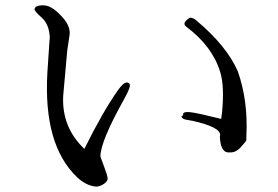

<svg xmlns="http://www.w3.org/2000/svg" viewBox="-20 -701 1040 717"><path d="M240 -572Q243 -600 219 -630Q177 -680 144 -681Q110 -682 109 -666Q109 -659 137 -634Q164 -609 166 -560L165 -551L157 -431Q141 -160 268 -39Q302 -7 340 -4Q355 -5 369 -15Q383 -25 382 -36Q381 -46 368 -81L355 -116V-118Q356 -174 443 -330Q464 -368 465 -380Q466 -392 454 -393Q441 -393 421 -365Q365 -286 295 -145Q210 -226 216 -343Q217 -353 231 -511ZM837 -132Q859 -130 878 -150Q900 -174 900 -178V-192Q907 -324 868 -435Q826 -530 714 -624Q703 -634 691 -635Q687 -635 677 -626Q669 -619 669 -613Q668 -607 676 -601Q773 -528 802 -433Q819 -380 809 -279L806 -257Q718 -279 691 -282Q665 -285 664 -275Q663 -266 657 -267L658 -265Q660 -257 675 -254L698 -250Q806 -226 802 -195Q802 -193 801 -190Q804 -135 830 -132Z"/></svg>

Font: Sawarabi Mincho
Style: Regular
Weight: 400
Version: Version 1.082; ttfautohint (v1.8.4.7-5d5b)